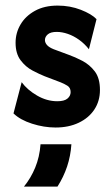

<svg xmlns="http://www.w3.org/2000/svg" viewBox="-20 -451 408 700"><path d="M182.6 13.9Q140.3 13.9 96.9 0Q53.5 -13.9 29.2 -37.5L59 -151.4Q79.2 -123.6 114.9 -102.8Q150.7 -81.9 188.9 -81.9Q214.6 -81.9 226 -91.7Q237.5 -101.4 237.5 -115.3Q237.5 -131.2 225.7 -138.5Q213.9 -145.8 201.4 -150.7L143.1 -172.9Q123.6 -180.6 98.6 -193.8Q73.6 -206.9 55.2 -231.2Q36.8 -255.6 36.8 -295.1Q36.8 -331.2 54.9 -361.8Q72.9 -392.4 107.3 -411.5Q141.7 -430.6 190.3 -430.6Q235.4 -430.6 274.7 -415.3Q313.9 -400 331.9 -381.2L304.2 -271.5Q288.2 -291.7 268.4 -305.9Q248.6 -320.1 227.4 -327.4Q206.2 -334.7 186.8 -334.7Q164.6 -334.7 154.2 -325.7Q143.8 -316.7 143.8 -304.9Q143.8 -295.8 151 -287.2Q158.3 -278.5 175.7 -271.5L229.9 -251.4Q253.5 -243.1 280.2 -229.2Q306.9 -215.3 325.7 -190.6Q344.4 -166 344.4 -122.9Q344.4 -82.6 324 -51.7Q303.5 -20.8 267 -3.5Q230.6 13.9 182.6 13.9ZM67.4 229.2Q92.4 198.6 108.3 160.1Q124.3 121.5 127.8 75H240.3Q237.5 117.4 224.7 155.9Q211.8 194.4 189.6 229.2Z"/></svg>

Font: Afacad Flux
Style: Regular
Weight: 400
Designer: Kristian Moeller
Foundry: Dicotype
Version: Version 1.100